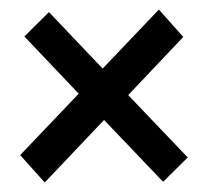

<svg xmlns="http://www.w3.org/2000/svg" viewBox="-20 -452 433 400"><path d="M247.1 -253.9 371.1 -124 319.8 -73.2 196.8 -202.1 73.2 -71.8 22 -128.9 144 -256.8 30.8 -376 82 -426.8 193.8 -309.1 311 -432.1 361.8 -375Z"/></svg>

Font: Bluu Next
Style: Bold
Weight: 700
Designer: Jean-Baptiste Morizot, Igor Stepanchenko (Cyrillic)
Foundry: Igor Stepanchenko
Version: Version 1.005